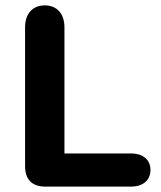

<svg xmlns="http://www.w3.org/2000/svg" viewBox="-20 -692 597 712"><path d="M147 0H467C508 0 538 -22 538 -62C538 -101 508 -123 467 -123H219V-591C219 -639 193 -672 146 -672C99 -672 73 -639 73 -591V-75C73 -27 99 0 147 0Z"/></svg>

Font: SN Pro
Style: Bold
Weight: 700
Designer: Tobias Whetton
Foundry: Supernotes
Version: Version 1.003;Glyphs 3.3 (3324)